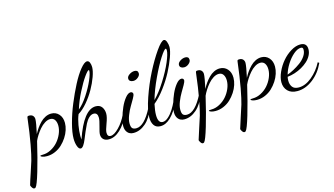

<svg xmlns="http://www.w3.org/2000/svg" viewBox="-219 -1094 3043 1748"><g transform="rotate(-15 1303.0 -220.0)"><path d="M105 25.9Q80.1 25.9 63.5 20Q46.9 14.2 46.9 7.8Q46.9 2.9 71.8 2.9Q110.4 2.9 148.4 -17.1Q186.5 -37.1 214.1 -68.1Q241.7 -99.1 258.8 -138.7Q275.9 -178.2 275.9 -215.8Q275.9 -249.5 261.7 -271.2Q247.6 -293 219.2 -293Q194.3 -293 167.7 -276.4Q141.1 -259.8 119.1 -234.1Q97.2 -208.5 80.3 -181.9Q63.5 -155.3 53.2 -131.8Q16.6 25.4 -18.3 142.1Q-53.2 258.8 -69.8 274.9Q-74.7 279.8 -82 279.8Q-93.3 279.8 -103.5 263.4Q-113.8 247.1 -112.8 242.2Q-101.1 201.2 -79.3 137.5Q-57.6 73.7 -44.4 29.8Q-31.2 -14.2 -12.5 -114.7Q6.3 -215.3 22.9 -356Q23.9 -365.7 27.3 -369.4Q30.8 -373 42 -373Q65.9 -373 77.9 -359.6Q89.8 -346.2 89.8 -327.1Q89.8 -297.4 66.9 -191.9Q81.1 -219.2 97.9 -243.2Q114.7 -267.1 136.7 -289.8Q158.7 -312.5 185.5 -325.7Q212.4 -338.9 240.2 -338.9Q284.7 -338.9 312.7 -307.4Q340.8 -275.9 340.8 -225.1Q340.8 -193.8 329.8 -159.2Q318.8 -124.5 297.4 -91.8Q275.9 -59.1 247.8 -32.7Q219.7 -6.3 182.4 9.8Q145 25.9 105 25.9Z M620.6 -39.1Q620.6 -59.6 636 -112.3Q651.4 -165 651.4 -189.9Q651.4 -237.8 613.8 -237.8Q590.3 -237.8 568.8 -217.3Q547.4 -196.8 532.2 -166.3Q517.1 -135.7 501.5 -99.9Q485.8 -64 473.9 -33.4Q461.9 -2.9 447.8 17.6Q433.6 38.1 420.4 38.1Q402.3 38.1 390.9 6.8Q379.4 -24.4 379.4 -65.9Q379.4 -121.1 401.9 -206.1Q424.3 -291 460 -377.2Q495.6 -463.4 535.4 -540.3Q575.2 -617.2 614.5 -665.5Q653.8 -713.9 678.7 -713.9Q695.3 -713.9 703.4 -694.3Q711.4 -674.8 711.4 -650.9Q711.4 -616.2 691.9 -562Q672.4 -507.8 641.1 -452.4Q609.9 -397 566.9 -346.2Q523.9 -295.4 481.4 -270Q463.9 -228.5 454.3 -173.1Q444.8 -117.7 444.8 -73.2Q444.8 -56.6 446.8 -39.1Q535.2 -297.9 649.4 -297.9Q688 -297.9 706.8 -271.5Q725.6 -245.1 725.6 -208Q725.6 -175.3 704.1 -119.1Q682.6 -63 682.6 -40Q682.6 -2 712.4 -2Q746.1 -2 792.2 -49.3Q838.4 -96.7 868.7 -162.1L881.8 -149.9Q849.1 -73.2 797.4 -24.7Q745.6 23.9 689.5 23.9Q656.2 23.9 638.4 6.6Q620.6 -10.7 620.6 -39.1ZM673.8 -632.8Q663.1 -632.8 630.6 -587.4Q598.1 -542 557.9 -463.1Q517.6 -384.3 494.6 -309.1Q537.6 -343.8 581.8 -411.1Q626 -478.5 651.9 -538.6Q677.7 -598.6 677.7 -625Q677.7 -632.8 673.8 -632.8Z M989.3 -338.9Q998.5 -338.9 1004.9 -333Q1011.2 -327.1 1011.2 -316.9Q1011.2 -306.6 994.9 -277.3Q978.5 -248 959.2 -216.1Q939.9 -184.1 923.6 -142.6Q907.2 -101.1 907.2 -68.8Q907.2 -34.2 918.7 -21.5Q930.2 -8.8 956.1 -8.8Q1033.2 -8.8 1110.4 -162.1L1119.1 -151.9Q1090.8 -67.9 1036.9 -21Q982.9 25.9 922.4 25.9Q885.3 25.9 865.2 2.4Q845.2 -21 845.2 -58.1Q845.2 -86.9 858.4 -134.3Q871.6 -181.6 891.6 -227.1Q911.6 -272.5 938.5 -305.7Q965.3 -338.9 989.3 -338.9ZM1042 -432.1Q1024.4 -432.1 1012.7 -440.4Q1001 -448.7 1001 -464.8Q1001 -484.9 1024.9 -501Q1048.8 -517.1 1074.2 -517.1Q1106.9 -517.1 1106.9 -485.8Q1106.9 -466.8 1086.4 -449.5Q1065.9 -432.1 1042 -432.1Z M1439 -646Q1439 -612.3 1417.5 -552.2Q1396 -492.2 1361.1 -425.5Q1326.2 -358.9 1275.6 -291Q1225.1 -223.1 1172.9 -180.2Q1159.7 -119.1 1159.7 -79.1Q1159.7 -2 1204.1 -2Q1229.5 -2 1257.1 -26.6Q1284.7 -51.3 1306.6 -85.7Q1328.6 -120.1 1347.7 -162.1L1362.8 -153.8Q1276.9 29.8 1174.8 29.8Q1133.8 29.8 1114.3 1.7Q1094.7 -26.4 1094.7 -73.2Q1094.7 -141.1 1133.8 -254.6Q1172.9 -368.2 1224.6 -469.5Q1276.4 -570.8 1328.6 -645.5Q1380.9 -720.2 1405.8 -720.2Q1420.4 -720.2 1429.7 -695.3Q1439 -670.4 1439 -646ZM1400.9 -639.2Q1387.2 -639.2 1345.7 -574.7Q1304.2 -510.3 1255.9 -407Q1207.5 -303.7 1181.6 -213.9Q1236.3 -269 1290.5 -355.2Q1344.7 -441.4 1376.2 -515.1Q1407.7 -588.9 1407.7 -623Q1407.7 -639.2 1400.9 -639.2Z M1467.8 -338.9Q1477.1 -338.9 1483.4 -333Q1489.7 -327.1 1489.7 -316.9Q1489.7 -306.6 1473.4 -277.3Q1457 -248 1437.7 -216.1Q1418.5 -184.1 1402.1 -142.6Q1385.7 -101.1 1385.7 -68.8Q1385.7 -34.2 1397.2 -21.5Q1408.7 -8.8 1434.6 -8.8Q1511.7 -8.8 1588.9 -162.1L1597.7 -151.9Q1569.3 -67.9 1515.4 -21Q1461.4 25.9 1400.9 25.9Q1363.8 25.9 1343.8 2.4Q1323.7 -21 1323.7 -58.1Q1323.7 -86.9 1336.9 -134.3Q1350.1 -181.6 1370.1 -227.1Q1390.1 -272.5 1417 -305.7Q1443.8 -338.9 1467.8 -338.9ZM1520.5 -432.1Q1502.9 -432.1 1491.2 -440.4Q1479.5 -448.7 1479.5 -464.8Q1479.5 -484.9 1503.4 -501Q1527.3 -517.1 1552.7 -517.1Q1585.4 -517.1 1585.4 -485.8Q1585.4 -466.8 1564.9 -449.5Q1544.4 -432.1 1520.5 -432.1Z M1693.4 25.9Q1668.5 25.9 1651.9 20Q1635.3 14.2 1635.3 7.8Q1635.3 2.9 1660.2 2.9Q1698.7 2.9 1736.8 -17.1Q1774.9 -37.1 1802.5 -68.1Q1830.1 -99.1 1847.2 -138.7Q1864.3 -178.2 1864.3 -215.8Q1864.3 -249.5 1850.1 -271.2Q1835.9 -293 1807.6 -293Q1782.7 -293 1756.1 -276.4Q1729.5 -259.8 1707.5 -234.1Q1685.5 -208.5 1668.7 -181.9Q1651.9 -155.3 1641.6 -131.8Q1605 25.4 1570.1 142.1Q1535.2 258.8 1518.6 274.9Q1513.7 279.8 1506.3 279.8Q1495.1 279.8 1484.9 263.4Q1474.6 247.1 1475.6 242.2Q1487.3 201.2 1509 137.5Q1530.8 73.7 1543.9 29.8Q1557.1 -14.2 1575.9 -114.7Q1594.7 -215.3 1611.3 -356Q1612.3 -365.7 1615.7 -369.4Q1619.1 -373 1630.4 -373Q1654.3 -373 1666.3 -359.6Q1678.2 -346.2 1678.2 -327.1Q1678.2 -297.4 1655.3 -191.9Q1669.4 -219.2 1686.3 -243.2Q1703.1 -267.1 1725.1 -289.8Q1747.1 -312.5 1773.9 -325.7Q1800.8 -338.9 1828.6 -338.9Q1873 -338.9 1901.1 -307.4Q1929.2 -275.9 1929.2 -225.1Q1929.2 -193.8 1918.2 -159.2Q1907.2 -124.5 1885.7 -91.8Q1864.3 -59.1 1836.2 -32.7Q1808.1 -6.3 1770.8 9.8Q1733.4 25.9 1693.4 25.9Z M2085 25.9Q2060.1 25.9 2043.5 20Q2026.9 14.2 2026.9 7.8Q2026.9 2.9 2051.8 2.9Q2090.3 2.9 2128.4 -17.1Q2166.5 -37.1 2194.1 -68.1Q2221.7 -99.1 2238.8 -138.7Q2255.9 -178.2 2255.9 -215.8Q2255.9 -249.5 2241.7 -271.2Q2227.5 -293 2199.2 -293Q2174.3 -293 2147.7 -276.4Q2121.1 -259.8 2099.1 -234.1Q2077.1 -208.5 2060.3 -181.9Q2043.5 -155.3 2033.2 -131.8Q1996.6 25.4 1961.7 142.1Q1926.8 258.8 1910.2 274.9Q1905.3 279.8 1897.9 279.8Q1886.7 279.8 1876.5 263.4Q1866.2 247.1 1867.2 242.2Q1878.9 201.2 1900.6 137.5Q1922.4 73.7 1935.5 29.8Q1948.7 -14.2 1967.5 -114.7Q1986.3 -215.3 2002.9 -356Q2003.9 -365.7 2007.3 -369.4Q2010.7 -373 2022 -373Q2045.9 -373 2057.9 -359.6Q2069.8 -346.2 2069.8 -327.1Q2069.8 -297.4 2046.9 -191.9Q2061 -219.2 2077.9 -243.2Q2094.7 -267.1 2116.7 -289.8Q2138.7 -312.5 2165.5 -325.7Q2192.4 -338.9 2220.2 -338.9Q2264.6 -338.9 2292.7 -307.4Q2320.8 -275.9 2320.8 -225.1Q2320.8 -193.8 2309.8 -159.2Q2298.8 -124.5 2277.3 -91.8Q2255.9 -59.1 2227.8 -32.7Q2199.7 -6.3 2162.4 9.8Q2125 25.9 2085 25.9Z M2655.8 -298.8Q2655.8 -269 2640.9 -240.7Q2626 -212.4 2601.1 -189.7Q2576.2 -167 2544.2 -148.9Q2512.2 -130.9 2477.1 -119.6Q2441.9 -108.4 2407.7 -105Q2403.8 -87.4 2403.8 -68.8Q2403.8 -32.7 2421.9 -8.8Q2439.9 15.1 2482.4 15.1Q2543.9 15.1 2605.7 -35.9Q2667.5 -86.9 2706.5 -162.1L2718.8 -152.8Q2678.2 -63.5 2607.4 -9.8Q2536.6 43.9 2461.4 43.9Q2402.8 43.9 2371.1 11.5Q2339.4 -21 2339.4 -71.8Q2339.4 -115.2 2362.8 -166.7Q2386.2 -218.3 2422.1 -260.7Q2458 -303.2 2504.6 -331.5Q2551.3 -359.9 2593.8 -359.9Q2655.8 -359.9 2655.8 -298.8ZM2590.8 -329.1Q2560.1 -329.1 2522.9 -297.9Q2485.8 -266.6 2455.8 -219Q2425.8 -171.4 2412.6 -124Q2441.9 -134.3 2473.9 -151.4Q2505.9 -168.5 2538.1 -191.7Q2570.3 -214.8 2591.1 -245.4Q2611.8 -275.9 2611.8 -306.2Q2611.8 -318.4 2607.4 -323.7Q2603 -329.1 2590.8 -329.1Z"/></g></svg>

Font: Dancing Script OT
Style: Regular
Weight: 400
Foundry: Pablo Impallari. www.impallari.com
Version: Version 1.000